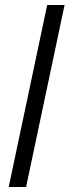

<svg xmlns="http://www.w3.org/2000/svg" viewBox="-20 -753 280 773"><path d="M15 0 170 -733H240L85 0Z"/></svg>

Font: Plus Jakarta Display Light
Style: Italic
Weight: 300
Italic angle: -12°
Designer: Gumpita Rahayu
Foundry: Tokotype Studio
Version: Version 1.000;hotconv 1.0.109;makeotfexe 2.5.65596